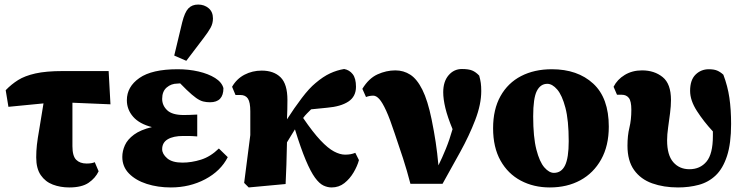

<svg xmlns="http://www.w3.org/2000/svg" viewBox="-20 -807 3266 843"><path d="M17 -338 5 -411Q30 -437 59.5 -455.5Q89 -474 135.5 -484.5Q182 -495 256 -495H457L465 -349L298 -356V-165Q298 -122 314.5 -105.5Q331 -89 360 -89Q384 -89 396 -95L413 -55Q399 -25 369 -4.5Q339 16 284 16Q245 16 212 3.5Q179 -9 159 -38Q139 -67 139 -116Q139 -144 142 -171Q145 -198 152.5 -240Q160 -282 171 -353Z M730 16Q673 16 624.5 0.5Q576 -15 546.5 -45Q517 -75 517 -118Q517 -144 528.5 -169.5Q540 -195 568.5 -216Q597 -237 647 -249Q592 -263 564.5 -294.5Q537 -326 537 -367Q537 -426 592 -464.5Q647 -503 760 -503Q809 -503 852 -493Q895 -483 924.5 -464.5Q954 -446 961 -420Q961 -358 902 -358Q886 -358 872 -361.5Q858 -365 841 -377Q824 -389 799 -413L771 -441Q766 -440 759 -440Q732 -440 712 -423Q692 -406 692 -373Q692 -344 714 -323Q736 -302 787 -302Q802 -302 812.5 -302.5Q823 -303 846 -304V-208Q821 -210 808 -210Q795 -210 784 -210Q741 -210 716.5 -195.5Q692 -181 692 -152Q692 -131 714 -112Q736 -93 781 -93Q821 -93 862.5 -106Q904 -119 941 -155L980 -117Q949 -56 881 -20Q813 16 730 16ZM745 -563 780 -709Q791 -753 807 -770Q823 -787 850 -787Q877 -787 896 -771Q915 -755 915 -726Q915 -704 904.5 -685Q894 -666 874 -640L798 -540Z M1072 16 1052 -4 1079 -214V-318Q1079 -358 1068.5 -374Q1058 -390 1035 -390H1014L999 -426Q1019 -461 1053.5 -479Q1088 -497 1129 -497Q1182 -497 1212 -467.5Q1242 -438 1242 -368Q1242 -347 1241.5 -326Q1241 -305 1240 -283Q1272 -333 1305 -376.5Q1338 -420 1365 -442Q1399 -471 1429.5 -485Q1460 -499 1491 -504Q1514 -500 1528.5 -481.5Q1543 -463 1543 -426Q1543 -383 1509.5 -361Q1476 -339 1416 -334L1346 -327Q1337 -318 1328 -309Q1319 -300 1311 -289Q1354 -226 1387 -191Q1420 -156 1446.5 -142Q1473 -128 1495 -128Q1509 -128 1519.5 -130Q1530 -132 1540 -136L1556 -104Q1549 -78 1532.5 -50Q1516 -22 1492 -3Q1468 16 1436 16Q1418 16 1400 7.5Q1382 -1 1363 -27Q1344 -53 1322.5 -104Q1301 -155 1275 -239Q1267 -226 1258 -211.5Q1249 -197 1240 -182Q1239 -133 1237.5 -83.5Q1236 -34 1234 1Z M1782 0Q1767 -58 1749.5 -112Q1732 -166 1713 -221Q1692 -285 1675.5 -321Q1659 -357 1645.5 -372Q1632 -387 1619 -387Q1602 -387 1587 -381L1571 -417Q1599 -463 1637.5 -480.5Q1676 -498 1716 -498Q1752 -498 1781.5 -479Q1811 -460 1834.5 -413Q1858 -366 1875 -283Q1886 -229 1893 -182.5Q1900 -136 1905 -81Q1921 -113 1937.5 -153.5Q1954 -194 1967 -240Q1945 -293 1935.5 -332.5Q1926 -372 1926 -402Q1926 -449 1949.5 -476.5Q1973 -504 2008 -504Q2037 -504 2053 -497.5Q2069 -491 2084 -475Q2089 -457 2091 -442.5Q2093 -428 2093 -407Q2093 -349 2066.5 -280Q2040 -211 2000.5 -139.5Q1961 -68 1923 0Z M2394 16Q2323 16 2266.5 -14Q2210 -44 2177.5 -102Q2145 -160 2145 -244Q2145 -327 2177.5 -385Q2210 -443 2268 -473Q2326 -503 2403 -503Q2516 -503 2584.5 -440Q2653 -377 2653 -251Q2653 -167 2619.5 -107Q2586 -47 2528 -15.5Q2470 16 2394 16ZM2412 -48Q2445 -48 2461 -81Q2477 -114 2477 -187Q2477 -279 2462.5 -334Q2448 -389 2426.5 -414Q2405 -439 2383 -439Q2353 -439 2337 -407.5Q2321 -376 2321 -296Q2321 -205 2335 -150.5Q2349 -96 2370 -72Q2391 -48 2412 -48Z M2957 16Q2894 16 2843.5 -2Q2793 -20 2764 -60.5Q2735 -101 2735 -167Q2735 -212 2743.5 -246.5Q2752 -281 2752 -325Q2752 -363 2741 -377Q2730 -391 2710 -391H2689L2674 -426Q2690 -458 2723 -478Q2756 -498 2799 -498Q2853 -498 2889.5 -468.5Q2926 -439 2926 -368Q2926 -342 2922 -310.5Q2918 -279 2913.5 -247.5Q2909 -216 2909 -191Q2909 -126 2936 -95Q2963 -64 3007 -64Q3054 -64 3082 -97.5Q3110 -131 3110 -210Q3110 -215 3110 -220.5Q3110 -226 3110 -230Q3070 -273 3040 -319.5Q3010 -366 3010 -408Q3010 -456 3034 -479.5Q3058 -503 3092 -503Q3115 -503 3129 -497Q3143 -491 3156 -479Q3175 -429 3182.5 -377.5Q3190 -326 3190 -263Q3190 -177 3172 -122Q3154 -67 3122.5 -37Q3091 -7 3048.5 4.5Q3006 16 2957 16Z"/></svg>

Font: Source Serif 4 Black
Style: Regular
Weight: 900
Designer: Frank Grießhammer
Foundry: Adobe
Version: Version 4.005;hotconv 1.1.0;makeotfexe 2.6.0